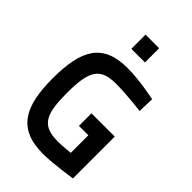

<svg xmlns="http://www.w3.org/2000/svg" viewBox="-269 -1022 1137 1137"><g transform="rotate(45 299.5 -453.5)"><path d="M353 -257H432V-110C431 -110 376 -103 329 -103C193 -103 165 -169 165 -347C165 -530 200 -589 332 -589C423 -589 545 -573 545 -573L548 -675C548 -675 420 -703 315 -703C111 -703 44 -589 44 -347C44 -117 105 11 319 11C406 11 548 -12 548 -12V-362H353ZM250 -799H364V-918H250Z"/></g></svg>

Font: TitilliumText22L
Style: 800 wt
Weight: 800
Designer: Campivisivi
Foundry: Campivisivi
Version: 1.000